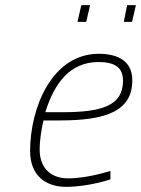

<svg xmlns="http://www.w3.org/2000/svg" viewBox="-20 -718 548 746"><path d="M156 -282C191 -394 251 -477 363 -477C424 -477 458 -457 458 -405C458 -307 376 -282 221 -282H156ZM245 -25C177 -25 134 -65 134 -138C134 -168 140 -214 149 -250H212C396 -250 494 -288 494 -406C494 -478 442 -509 364 -509C181 -509 97 -298 97 -131C97 -39 154 8 237 8C323 8 409 -21 409 -21V-54C409 -54 322 -25 245 -25ZM493 -633 508 -698H474L461 -633ZM315 -633 330 -698H296L281 -633Z"/></svg>

Font: RazerF5 Thin
Style: Italic
Weight: 250
Foundry: Razer Inc.
Version: Version 2